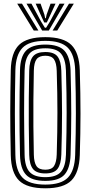

<svg xmlns="http://www.w3.org/2000/svg" viewBox="-20 -1010 491 1039"><path d="M225.4 9Q125.8 9 83 -33.2Q40.3 -75.4 38.3 -170.5Q36.8 -238.9 36.1 -296Q35.4 -353.1 35.5 -405.8Q35.6 -458.6 36.3 -513Q36.9 -567.3 38.3 -630.2Q40.3 -725.2 83.1 -767.1Q126 -809 225.4 -809Q323.3 -809 366 -767Q408.7 -725 411.8 -630.2Q413.7 -563.5 414.7 -505.8Q415.7 -448.2 415.6 -394.4Q415.5 -340.5 414.6 -285.9Q413.6 -231.2 411.8 -170.5Q408.6 -76.1 366.4 -33.5Q324.3 9 225.4 9ZM225.4 -11.1Q311.2 -11.1 347.7 -49.1Q384.2 -87.1 386.8 -171.3Q388.6 -232.5 389.6 -287.2Q390.6 -342 390.6 -395.5Q390.6 -449 389.7 -506.2Q388.8 -563.4 386.8 -629.3Q384.2 -713.6 347.5 -751.2Q310.8 -788.9 225.4 -788.9Q137.9 -788.9 101.5 -751Q65 -713.1 63.2 -629.5Q61.7 -561.3 61.1 -504.2Q60.4 -447.1 60.5 -394.4Q60.6 -341.7 61.3 -287.5Q61.9 -233.3 63.2 -171.1Q65 -87.2 101.5 -49.1Q137.9 -11.1 225.4 -11.1ZM225.4 -31.2Q151.8 -31.2 120.9 -64.3Q89.9 -97.3 88.2 -171.5Q86.7 -239.7 86 -296.9Q85.4 -354.1 85.5 -406.5Q85.6 -459 86.2 -513Q86.9 -567.1 88.2 -629.1Q89.7 -703.3 121 -736Q152.2 -768.8 225.4 -768.8Q298.6 -768.8 329 -735.3Q359.4 -701.8 361.9 -628.5Q363.9 -560.7 364.7 -503.6Q365.6 -446.5 365.6 -393.9Q365.6 -341.4 364.6 -287.5Q363.6 -233.6 361.9 -172.1Q359.4 -99.5 329.4 -65.4Q299.4 -31.2 225.4 -31.2ZM225.4 -51.3Q285.2 -51.3 310 -80.4Q334.9 -109.4 336.9 -172.9Q338.7 -237.3 339.7 -292.3Q340.6 -347.2 340.6 -399.4Q340.6 -451.5 339.7 -506.8Q338.8 -562.1 336.9 -627.6Q334.9 -689 311 -718.8Q287.2 -748.7 225.4 -748.7Q164.2 -748.7 139.4 -720Q114.5 -691.3 113.1 -628.5Q111.6 -561.9 111 -505.3Q110.3 -448.8 110.4 -396.2Q110.5 -343.6 111.2 -289.1Q111.8 -234.7 113.1 -172.1Q114.5 -107.2 140.4 -79.3Q166.2 -51.3 225.4 -51.3ZM225.4 -71.5Q177.7 -71.5 158.5 -95.6Q139.2 -119.7 138.1 -172.5Q136.3 -263.3 135.7 -335.5Q135 -407.7 135.8 -476.9Q136.5 -546.1 138.1 -628.1Q139.2 -680.8 158.5 -704.7Q177.8 -728.5 225.4 -728.5Q273.6 -728.5 292.1 -703.3Q310.5 -678 311.9 -626.7Q313.7 -561.3 314.7 -506.2Q315.7 -451.1 315.7 -399.5Q315.7 -347.9 314.8 -293.1Q313.9 -238.4 311.9 -173.6Q310.3 -121.3 291.5 -96.4Q272.8 -71.5 225.4 -71.5ZM225.4 -91.6Q259.5 -91.6 272.5 -111.9Q285.6 -132.2 287 -174.2Q289 -239.8 289.8 -294.7Q290.7 -349.5 290.7 -401Q290.7 -452.5 289.8 -506.9Q289 -561.4 287 -626.1Q285.6 -670.6 271.8 -689.5Q258.1 -708.4 225.4 -708.4Q192.4 -708.4 178.2 -689.9Q164 -671.5 163.1 -627.5Q161.3 -538.8 160.7 -467.1Q160 -395.3 160.7 -325.7Q161.4 -256.2 163.1 -173.1Q164 -131.1 177.4 -111.3Q190.7 -91.6 225.4 -91.6ZM73 -990.3H98.9L187.8 -844.8H162.6ZM123.3 -990.3H150L201.7 -894.4L222.8 -860H229.6L250.8 -894.2L302.4 -990.3H329.2L244.3 -844.8H208.1ZM172.8 -990.3H199.5L220.3 -930.8L224.4 -911.4H228L232.3 -930.8L253.7 -990.3H280.5L246.7 -916.8L233.1 -888.3H219.4L205.9 -916.8ZM353.5 -990.3H379.5L289.8 -844.8H264.7Z"/></svg>

Font: Big Shoulders Inline Thin
Style: Regular
Weight: 100
Designer: Patric King
Foundry: XO Type Co
Version: Version 2.002